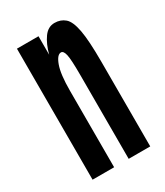

<svg xmlns="http://www.w3.org/2000/svg" viewBox="-130 -537 511 594"><g transform="rotate(-30 125.0 -239.5)"><path d="M23 0V-468H100V-402Q109 -436 124.5 -457.5Q140 -479 163 -479Q185 -479 200 -466Q215 -453 222 -415.5Q229 -378 229 -303V0H152V-301Q152 -355 148 -372.5Q144 -390 135 -390Q121 -390 110.5 -361Q100 -332 100 -273V0Z"/></g></svg>

Font: Inconsolata UltraCondensed ExtraBold
Style: Regular
Weight: 800
Width: 1
Monospace: yes
Designer: Raph Levien, Cyreal, Brenton Simpson
Foundry: Raph Levien, Cyreal, Google
Version: Version 3.001; ttfautohint (v1.8.2.53-6de2)